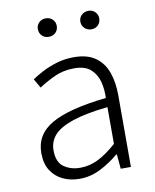

<svg xmlns="http://www.w3.org/2000/svg" viewBox="-85 -812 717 890"><g transform="rotate(-10 273.5 -367.0)"><path d="M218 13Q175 13 140 -3.5Q105 -20 84 -52.5Q63 -85 63 -135Q63 -223 144.5 -269.5Q226 -316 402 -335Q404 -375 394.5 -411.5Q385 -448 358.5 -472Q332 -496 281 -496Q229 -496 185.5 -475.5Q142 -455 113 -435L88 -478Q108 -492 138.5 -508Q169 -524 207 -535.5Q245 -547 288 -547Q352 -547 390 -519.5Q428 -492 444.5 -445Q461 -398 461 -338V0H413L407 -68H403Q364 -35 317 -11Q270 13 218 13ZM230 -37Q274 -37 315 -57.5Q356 -78 402 -119V-292Q298 -281 236 -260Q174 -239 147.5 -209Q121 -179 121 -138Q121 -82 153 -59.5Q185 -37 230 -37ZM191 -660Q172 -660 159.5 -672.5Q147 -685 147 -704Q147 -722 159.5 -734.5Q172 -747 191 -747Q211 -747 223.5 -734.5Q236 -722 236 -704Q236 -685 223.5 -672.5Q211 -660 191 -660ZM392 -660Q373 -660 360 -672.5Q347 -685 347 -704Q347 -722 360 -734.5Q373 -747 392 -747Q411 -747 423.5 -734.5Q436 -722 436 -704Q436 -685 423.5 -672.5Q411 -660 392 -660Z"/></g></svg>

Font: Noto Sans HK Thin Light
Style: Regular
Weight: 300
Version: Version 2.004-H2;hotconv 1.0.118;makeotfexe 2.5.65603